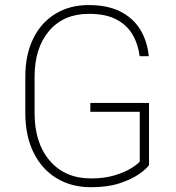

<svg xmlns="http://www.w3.org/2000/svg" viewBox="-20 -741 705 770"><path d="M577.6 -78.6Q566.4 -63 537.1 -42.5Q507.8 -22 460 -6.1Q412.1 9.8 344.7 9.8Q266.6 9.8 207.3 -26.1Q147.9 -62 114.7 -128.9Q81.5 -195.8 81.5 -287.6V-432.1Q81.5 -522 113.3 -586.4Q145 -650.9 202.4 -685.8Q259.8 -720.7 335.9 -720.7Q410.6 -720.7 461.9 -695.1Q513.2 -669.4 541.7 -623.5Q570.3 -577.6 576.7 -515.6H540Q533.7 -564.9 511.2 -603Q488.8 -641.1 446.3 -663.3Q403.8 -685.5 336.4 -685.5Q235.4 -685.5 177 -617.2Q118.7 -548.8 118.7 -433.1V-287.6Q118.7 -167 179.9 -96.2Q241.2 -25.4 344.7 -25.4Q398.4 -25.4 438.7 -37.6Q479 -49.8 504.6 -65.4Q530.3 -81.1 540.5 -93.3V-292.5H342.3V-328.1H577.6Z"/></svg>

Font: Robert Sans ExtraLight
Style: Regular
Weight: 250
Designer: Christian Robertson (extended by Adam Twardoch)
Foundry: Google
Version: Version 12.135;April 2, 2019;FontCreator 11.5.0.2425 64-bit;